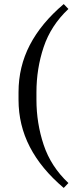

<svg xmlns="http://www.w3.org/2000/svg" viewBox="-20 -770 376 943"><path d="M71 -280V-317Q71 -442 126.5 -549Q182 -656 293 -750L316 -726Q230 -645 194.5 -539Q159 -433 159 -317V-280Q159 -165 194.5 -58.5Q230 48 316 129L293 153Q182 59 126.5 -48.5Q71 -156 71 -280Z"/></svg>

Font: Inria Serif
Style: Regular
Weight: 400
Designer: Black Foundry Team
Foundry: Black Foundry
Version: Version 1.000; ttfautohint (v1.8.3)